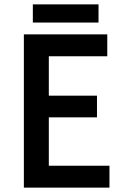

<svg xmlns="http://www.w3.org/2000/svg" viewBox="-20 -857 570 877"><path d="M89 -700H470V-600H203V-420H423V-321H203V-100H480V0H89ZM430 -754H130V-837H430Z"/></svg>

Font: Tilda Sans Semibold
Style: Regular
Weight: 600
Designer: ParaType Ltd
Foundry: ParaType Ltd
Version: Version 1.009